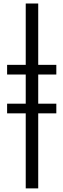

<svg xmlns="http://www.w3.org/2000/svg" viewBox="-20 -834 352 1067"><path d="M19.5 -419.9V-473.6H123V-814.5H192.4V-473.6H293V-419.9H192.4V-257.8H293V-204.1H192.4V212.9H123V-204.1H19.5V-257.8H123V-419.9Z"/></svg>

Font: Batunionen A1
Style: Regular
Weight: 400
Designer: HanYang I&C Co.,Ltd.
Foundry: HanYang I&C Co.,Ltd.
Version: Version 2.50; ttfautohint (v1.6)